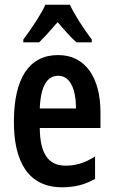

<svg xmlns="http://www.w3.org/2000/svg" viewBox="-20 -786 482 816"><path d="M277 -766H173C155 -726 112 -661 79 -618V-606H146C167 -626 195 -657 225 -692C254 -658 280 -628 305 -606H370V-618C335 -665 298 -721 277 -766ZM227 -552C103 -552 39 -452 39 -268C39 -102 98 10 244 10C296 10 342 -1 384 -26V-121C340 -93 302 -82 258 -82C185 -82 150 -134 149 -242H407V-309C407 -453 345 -552 227 -552ZM228 -464C278 -464 303 -407 303 -325H149C153 -422 181 -464 228 -464Z"/></svg>

Font: Noto Sans Lao Looped ExtraCondensed SemiBold
Style: Regular
Weight: 600
Width: 2
Designer: Mark Frömberg, Ben Mitchell
Foundry: The Fontpad Ltd
Version: Version 1.002